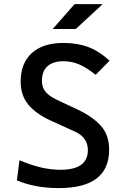

<svg xmlns="http://www.w3.org/2000/svg" viewBox="-20 -914 626 943"><path d="M269 9.8Q150.9 9.8 63 -28.3L75.7 -127Q129.4 -104 179.4 -92Q229.5 -80.1 276.9 -80.1Q411.6 -80.1 411.6 -176.8Q411.6 -238.8 348.1 -267.6L228 -322.3Q157.2 -354.5 119.4 -399.9Q81.5 -445.3 81.5 -512.7Q81.5 -603.5 136.2 -653.3Q190.9 -703.1 291 -703.1Q360.8 -703.1 414.6 -682.6Q468.3 -662.1 518.1 -615.7L449.7 -546.4Q406.7 -581.5 369.4 -597.4Q332 -613.3 291.5 -613.3Q241.2 -613.3 213.6 -589.1Q186 -564.9 186 -517.6Q186 -483.9 204.1 -462.6Q222.2 -441.4 257.3 -424.8L358.9 -377Q436 -340.8 476.1 -295.4Q516.1 -250 516.1 -178.7Q516.1 9.8 269 9.8ZM238.8 -771.5 346.2 -893.6H483.9L352.1 -771.5Z"/></svg>

Font: Cascadia Code NF
Style: Regular
Weight: 400
Monospace: yes
Designer: Aaron Bell
Foundry: Saja Typeworks
Version: Version 2404.023; ttfautohint (v1.8.4)